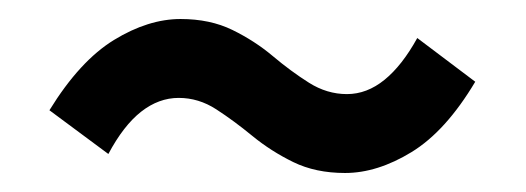

<svg xmlns="http://www.w3.org/2000/svg" viewBox="-20 -431 553 202"><path d="M343 -249Q312 -249 288.5 -260.5Q265 -272 245.5 -288Q226 -304 207.5 -316Q189 -328 168 -328Q147 -328 128.5 -313.5Q110 -299 94 -269L32 -315Q64 -367 100 -389Q136 -411 170 -411Q201 -411 224.5 -399.5Q248 -388 267 -372Q286 -356 305 -344Q324 -332 345 -332Q366 -332 384.5 -347Q403 -362 419 -391L480 -345Q449 -293 413 -271Q377 -249 343 -249Z"/></svg>

Font: Mada SemiBold
Style: Regular
Weight: 600
Designer: Khaled Hosny
Version: Version 1.5